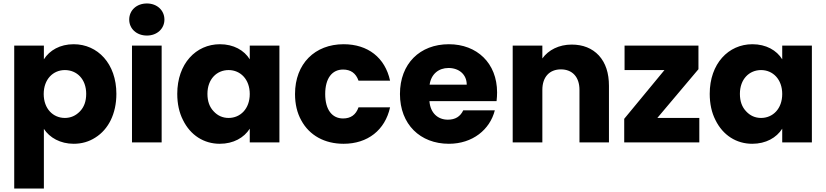

<svg xmlns="http://www.w3.org/2000/svg" viewBox="-20 -821 4763 1107"><path d="M233 266V-78C266 -27 328 8 405 8C451 8 493 -4 530 -28C605 -75 651 -165 651 -280C651 -454 543 -566 405 -566C326 -566 266 -531 233 -479V-558H62V266ZM232 -279C232 -364 286 -417 354 -417C423 -417 477 -365 477 -280C477 -237 465 -204 441 -179C417 -154 388 -141 354 -141C286 -141 232 -194 232 -279Z M741 0H912V-558H741ZM725 -708C725 -656 767 -616 827 -616C886 -616 928 -656 928 -708C928 -761 886 -801 827 -801C767 -801 725 -761 725 -708Z M1002 -280C1002 -223 1013 -172 1035 -129C1078 -41 1156 8 1247 8C1326 8 1387 -27 1420 -79V0H1591V-558H1420V-479C1388 -531 1327 -566 1248 -566C1110 -566 1002 -454 1002 -280ZM1176 -280C1176 -365 1230 -417 1298 -417C1366 -417 1420 -364 1420 -279C1420 -194 1366 -141 1298 -141C1264 -141 1235 -154 1212 -179C1188 -204 1176 -237 1176 -280Z M1717 -127C1764 -40 1852 8 1961 8C2100 8 2200 -71 2229 -202H2047C2032 -159 2002 -138 1958 -138C1895 -138 1855 -188 1855 -279C1855 -370 1895 -420 1958 -420C2002 -420 2032 -399 2047 -356H2229C2200 -489 2101 -566 1961 -566C1796 -566 1681 -454 1681 -279C1681 -221 1693 -170 1717 -127Z M2286 -279C2286 -104 2403 8 2568 8C2705 8 2805 -74 2833 -185H2651C2634 -149 2605 -131 2562 -131C2505 -131 2461 -169 2456 -238H2843C2845 -255 2846 -272 2846 -288C2846 -457 2730 -566 2568 -566C2401 -566 2286 -454 2286 -279ZM2457 -333C2466 -394 2509 -429 2566 -429C2626 -429 2671 -392 2671 -333Z M2936 -558V0H3107V-303C3107 -378 3149 -421 3214 -421C3279 -421 3321 -378 3321 -303V0H3491V-326C3491 -400 3472 -458 3433 -501C3394 -543 3341 -564 3276 -564C3203 -564 3142 -533 3107 -484V-558Z M4007 -422V-558H3581V-417H3811L3579 -136V0H4012V-141H3770Z M4072 -280C4072 -223 4083 -172 4105 -129C4148 -41 4226 8 4317 8C4396 8 4457 -27 4490 -79V0H4661V-558H4490V-479C4458 -531 4397 -566 4318 -566C4180 -566 4072 -454 4072 -280ZM4246 -280C4246 -365 4300 -417 4368 -417C4436 -417 4490 -364 4490 -279C4490 -194 4436 -141 4368 -141C4334 -141 4305 -154 4282 -179C4258 -204 4246 -237 4246 -280Z"/></svg>

Font: Poppins
Style: Bold
Weight: 700
Designer: Ninad Kale (Devanagari), Jonny Pinhorn (Latin)
Foundry: Indian Type Foundry
Version: 4.004